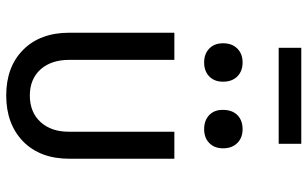

<svg xmlns="http://www.w3.org/2000/svg" viewBox="-212 -800 1022 639"><g transform="rotate(90 299.5 -481.0)"><path d="M139.6 -897V-972.2H459V-897ZM410.2 -648.9Q381.3 -648.9 363.3 -666Q345.7 -683.1 346.2 -711.9Q346.2 -741.7 363.3 -759.3Q380.9 -776.9 410.2 -776.9Q439 -776.9 456.5 -759.3Q474.1 -741.7 474.1 -711.9Q474.1 -683.1 456.5 -666Q439 -648.9 410.2 -648.9ZM188.5 -648.9Q159.7 -648.9 142.1 -666Q124.5 -683.1 124.5 -711.9Q124.5 -741.7 142.1 -759.3Q159.7 -776.9 188.5 -776.9Q217.3 -776.9 234.9 -759.3Q252.4 -741.7 252.4 -711.9Q252.4 -683.1 234.9 -666Q217.3 -648.9 188.5 -648.9ZM298.3 9.8Q203.1 9.8 146.5 -46.4Q89.4 -103 89.4 -200.2V-549.8H179.7V-200.2Q179.7 -140.1 211.4 -104.5Q243.7 -68.8 298.3 -68.8Q354 -68.8 386.7 -104.5Q419.4 -140.1 418.9 -200.2V-549.8H508.8V-200.2Q508.8 -103 451.2 -46.4Q393.1 9.8 298.3 9.8Z"/></g></svg>

Font: UDEV Gothic 35
Style: Regular
Weight: 400
Version: v2.1.0; ttfautohint (v1.8.4.7-5d5b-dirty) -l 6 -r 45 -G 200 